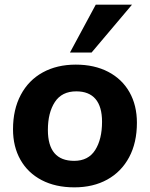

<svg xmlns="http://www.w3.org/2000/svg" viewBox="-20 -798 644 826"><path d="M36 -242Q36 -327 69.5 -390Q103 -453 164 -486.5Q225 -520 306 -520Q386 -520 445.5 -489Q505 -458 537 -401.5Q569 -345 569 -270Q569 -184 535.5 -121.5Q502 -59 441.5 -25.5Q381 8 300 8Q219 8 159.5 -23Q100 -54 68 -110.5Q36 -167 36 -242ZM419 -274Q419 -339 391 -372Q363 -405 308 -405Q246 -405 216 -359Q186 -313 186 -239Q186 -106 299 -106Q360 -106 389.5 -152.5Q419 -199 419 -274ZM374 -572H281L392 -778H548Z"/></svg>

Font: Muli ExtraBold
Style: Italic
Weight: 800
Italic angle: -4.541°
Designer: Vernon Adams
Foundry: Vernon Adams
Version: Version 2.000